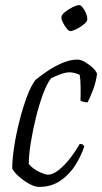

<svg xmlns="http://www.w3.org/2000/svg" viewBox="-20 -734 401 754"><path d="M133 0Q117 0 95 -12Q73 -24 54 -41Q35 -58 28 -72Q28 -108 35.5 -157Q43 -206 56 -257.5Q69 -309 85 -352.5Q101 -396 119 -420Q136 -434 163.5 -453Q191 -472 223 -486Q255 -500 284 -500Q298 -500 315.5 -489.5Q333 -479 346.5 -465.5Q360 -452 361 -443Q357 -412 345.5 -381.5Q334 -351 324 -332Q309 -332 296 -339Q297 -362 296.5 -393.5Q296 -425 293 -440Q283 -445 272 -447.5Q261 -450 254 -450Q238 -450 217.5 -442.5Q197 -435 181 -427Q164 -406 148.5 -363.5Q133 -321 120.5 -270Q108 -219 100.5 -171Q93 -123 93 -90Q109 -71 133 -59.5Q157 -48 168 -48Q188 -48 211.5 -67Q235 -86 256.5 -114Q278 -142 293 -169Q307 -169 311 -159Q300 -125 277.5 -88Q255 -51 219 -25.5Q183 0 133 0ZM256 -612Q250 -612 242 -622Q234 -632 227.5 -644.5Q221 -657 221 -666Q221 -675 235 -686.5Q249 -698 265.5 -706Q282 -714 291 -714Q297 -714 305 -704Q313 -694 318 -681Q323 -668 323 -659Q323 -650 310 -639Q297 -628 281 -620Q265 -612 256 -612Z"/></svg>

Font: Texturina 72pt 72pt ExtraLight
Style: Italic
Weight: 200
Italic angle: -11°
Designer: Guillermo Torres Carreño
Foundry: Omnibus-Type
Version: Version 1.002; ttfautohint (v1.8.3)